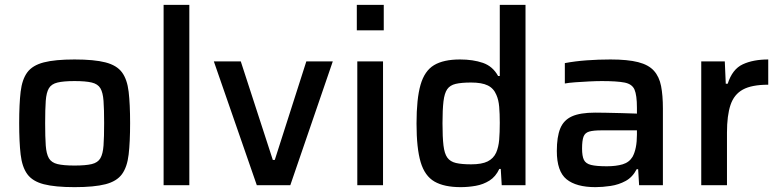

<svg xmlns="http://www.w3.org/2000/svg" viewBox="-20 -763 3210 791"><path d="M287 8Q207 8 160.5 -4Q114 -16 92.5 -45.5Q71 -75 65 -126.5Q59 -178 59 -256Q59 -334 65 -385Q71 -436 92.5 -465Q114 -494 160.5 -506Q207 -518 287 -518Q368 -518 414.5 -506Q461 -494 482.5 -465Q504 -436 510 -385Q516 -334 516 -256Q516 -178 510 -126.5Q504 -75 482.5 -45.5Q461 -16 414.5 -4Q368 8 287 8ZM287 -81Q333 -81 358 -87Q383 -93 393.5 -111Q404 -129 406.5 -163.5Q409 -198 409 -256Q409 -313 406.5 -347.5Q404 -382 393.5 -399.5Q383 -417 358 -423Q333 -429 287 -429Q242 -429 217 -423Q192 -417 181.5 -399.5Q171 -382 168.5 -347.5Q166 -313 166 -256Q166 -198 168.5 -163.5Q171 -129 181.5 -111Q192 -93 217 -87Q242 -81 287 -81Z M654 0V-743H760V0Z M1038 0 861 -510H972L1104 -104H1112L1242 -510H1351L1176 0Z M1450 -638V-743H1561V-638ZM1452 0V-510H1558V0Z M1878 8Q1810 8 1770 -15Q1730 -38 1713 -95Q1696 -152 1696 -254Q1696 -356 1712.5 -413.5Q1729 -471 1768 -494.5Q1807 -518 1875 -518Q1929 -518 1969.5 -504Q2010 -490 2032 -450H2039V-743H2145V0H2047L2043 -67H2037Q2022 -35 1996.5 -19Q1971 -3 1940 2.5Q1909 8 1878 8ZM1921 -86Q1965 -86 1989 -98Q2013 -110 2024 -134Q2034 -157 2036.5 -187Q2039 -217 2039 -257Q2039 -295 2036.5 -323.5Q2034 -352 2025 -372Q2014 -399 1989.5 -411Q1965 -423 1921 -423Q1881 -423 1857.5 -417.5Q1834 -412 1822.5 -395.5Q1811 -379 1807 -345Q1803 -311 1803 -255Q1803 -198 1807 -164Q1811 -130 1823 -113.5Q1835 -97 1858.5 -91.5Q1882 -86 1921 -86Z M2433 8Q2354 8 2314 -24.5Q2274 -57 2274 -141Q2274 -199 2288 -233.5Q2302 -268 2336 -283.5Q2370 -299 2432 -299Q2445 -299 2475 -298.5Q2505 -298 2540.5 -297Q2576 -296 2604 -295V-319Q2604 -371 2594 -394Q2584 -417 2552.5 -423Q2521 -429 2459 -429Q2437 -429 2407 -427.5Q2377 -426 2349.5 -424Q2322 -422 2307 -419V-503Q2349 -511 2397.5 -514.5Q2446 -518 2495 -518Q2566 -518 2609 -507Q2652 -496 2674 -471.5Q2696 -447 2703.5 -408.5Q2711 -370 2711 -316V0H2613L2609 -66H2603Q2586 -33 2557.5 -17.5Q2529 -2 2495.5 3Q2462 8 2433 8ZM2480 -78Q2518 -78 2545 -86Q2572 -94 2586 -117Q2604 -150 2604 -208V-226H2458Q2425 -226 2407.5 -221Q2390 -216 2384 -200Q2378 -184 2378 -151Q2378 -120 2385.5 -104.5Q2393 -89 2415 -83.5Q2437 -78 2480 -78Z M2869 0V-510H2966L2970 -418H2978Q2997 -478 3040 -498Q3083 -518 3145 -518V-414Q3077 -414 3040.5 -394Q3004 -374 2989.5 -330.5Q2975 -287 2975 -217V0Z"/></svg>

Font: Saira Medium
Style: Regular
Weight: 500
Designer: Hector Gatti with collaboration of the Omnibus-Type team
Foundry: Omnibus-Type
Version: Version 1.100; ttfautohint (v1.8.3)